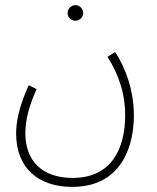

<svg xmlns="http://www.w3.org/2000/svg" viewBox="-20 -500 614 750"><path d="M275 -419C291 -419 305 -433 305 -449C305 -466 291 -480 275 -480C258 -480 244 -466 244 -449C244 -433 258 -419 275 -419ZM43 22C43 154 127 230 262 230C466 230 503 53 503 -48C503 -148 470 -235 430 -297L400 -278C447 -203 469 -130 469 -50C469 81 415 195 264 195C146 195 79 130 79 20C79 -32 94 -88 123 -152L92 -167C52 -78 43 -21 43 22Z"/></svg>

Font: Noto Sans Arabic UI Cn XLt
Style: Regular
Weight: 200
Width: 3
Designer: Monotype Design Team, Nadine Chahine and Nizar Qandah
Foundry: Monotype Imaging Inc.
Version: Version 2.010